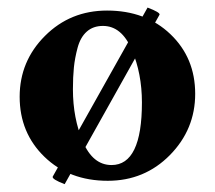

<svg xmlns="http://www.w3.org/2000/svg" viewBox="-20 -464 560 500"><path d="M364.3 -444.3Q397.5 -431.6 395.5 -425.8L148.4 15.6Q115.2 2.9 117.2 -3.9ZM248 -396.5Q222.7 -396.5 206.1 -381.8Q189.5 -367.2 182.1 -339.8Q174.8 -312.5 172.4 -288.1Q169.9 -263.7 169.9 -231.4Q169.9 -156.2 195.8 -95.2Q221.7 -34.2 270.5 -34.2Q349.6 -34.2 349.6 -197.3Q349.6 -272.5 323.2 -334.5Q296.9 -396.5 248 -396.5ZM258.8 -436.5Q359.4 -436.5 423.8 -375Q488.3 -313.5 488.3 -219.7Q488.3 -127 422.4 -60.1Q356.4 6.8 260.7 6.8Q160.2 6.8 95.7 -55.7Q31.2 -118.2 31.2 -211.9Q31.2 -304.7 97.2 -370.6Q163.1 -436.5 258.8 -436.5Z"/></svg>

Font: Crimson
Style: Bold
Weight: 700
Version: Version 0.8 ; ttfautohint (v1.00) -l 8 -r 50 -G 200 -x 14 -D